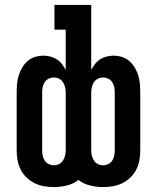

<svg xmlns="http://www.w3.org/2000/svg" viewBox="-20 -755 640 783"><path d="M200 8Q180 8 159.5 4.5Q139 1 121 -8Q103 -17 88 -31.5Q73 -46 64 -64Q55 -82 51.5 -102Q48 -122 48 -143V-377Q48 -395 49.5 -412.5Q51 -430 56 -446.5Q61 -463 70 -478.5Q79 -494 92 -505.5Q105 -517 122 -522.5Q139 -528 157 -528Q171 -528 185 -524.5Q199 -521 211 -513.5Q223 -506 232 -494.5Q241 -483 248 -470V-634H202V-735H352V-470Q359 -483 368 -494.5Q377 -506 389 -513.5Q401 -521 415 -524.5Q429 -528 443 -528Q461 -528 478 -522.5Q495 -517 508 -505.5Q521 -494 530 -478.5Q539 -463 544 -446.5Q549 -430 550.5 -412.5Q552 -395 552 -377V-143Q552 -122 548.5 -102Q545 -82 536 -64Q527 -46 512 -31.5Q497 -17 479 -8Q461 1 440.5 4.5Q420 8 400 8Q374 8 347.5 1.5Q321 -5 300 -21Q279 -5 252.5 1.5Q226 8 200 8ZM400 -81Q411 -81 421.5 -86Q432 -91 438 -100.5Q444 -110 446 -121Q448 -132 448 -143V-377Q448 -388 446 -399Q444 -410 438 -419.5Q432 -429 421.5 -434Q411 -439 400 -439Q389 -439 379 -434Q369 -429 363 -419.5Q357 -410 354.5 -399Q352 -388 352 -377V-143Q352 -132 354.5 -121Q357 -110 363 -100.5Q369 -91 379 -86Q389 -81 400 -81ZM200 -81Q211 -81 221 -86Q231 -91 237 -100.5Q243 -110 245.5 -121Q248 -132 248 -143V-377Q248 -388 245.5 -399Q243 -410 237 -419.5Q231 -429 221 -434Q211 -439 200 -439Q189 -439 178.5 -434Q168 -429 162 -419.5Q156 -410 154 -399Q152 -388 152 -377V-143Q152 -132 154 -121Q156 -110 162 -100.5Q168 -91 178.5 -86Q189 -81 200 -81Z"/></svg>

Font: Iosevka HT Extended
Style: Bold
Weight: 700
Width: 7
Monospace: yes
Designer: Belleve Invis
Foundry: Belleve Invis
Version: Version 32.3.0; ttfautohint (v1.8.4)